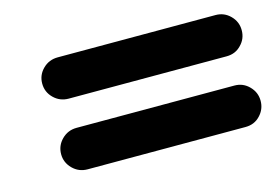

<svg xmlns="http://www.w3.org/2000/svg" viewBox="-52 -522 700 487"><g transform="rotate(-15 297.5 -279.0)"><path d="M126.5 -425.8Q126.5 -425.8 541 -425.8Q563.5 -425.8 579.3 -409.9Q595.2 -394 595.2 -371.6Q595.2 -349.1 579.6 -333.5Q564.5 -317.4 541 -317.4Q541 -317.4 126.5 -317.4Q103.5 -317.4 87.4 -333.3Q71.3 -349.1 71.3 -371.6Q71.3 -394 87.4 -409.9Q103.5 -425.8 126.5 -425.8ZM126.5 -240.7Q126.5 -240.7 541 -240.7Q563.5 -240.7 579.3 -224.6Q595.2 -208.5 595.2 -186.3Q595.2 -164.1 579.6 -147.9Q564.5 -131.8 541 -131.8Q541 -131.8 126.5 -131.8Q103.5 -131.8 87.4 -147.9Q71.3 -164.1 71.3 -186Q71.3 -208.5 87.4 -224.6Q103.5 -240.7 126.5 -240.7Z"/></g></svg>

Font: Dyuthi
Style: Regular
Weight: 400
Designer: Hiran Venugopalan, Hussain K H and Suresh P for Sawthanthra Malayalam Computing (SMC)
Version: Version 3.0.0+20221109